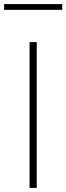

<svg xmlns="http://www.w3.org/2000/svg" viewBox="-48 -915 323 935"><path d="M96 0V-710H131V0ZM-28 -867V-895H255V-867Z"/></svg>

Font: Raleway Thin ExtraLight
Style: Regular
Weight: 250
Version: Version 4.026